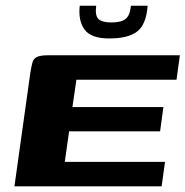

<svg xmlns="http://www.w3.org/2000/svg" viewBox="-20 -654 651 674"><path d="M30.7 0 86.5 -398.7Q90.3 -421.5 93.9 -434.8Q97.5 -448.1 109.8 -454.1Q122 -460 149.1 -460H611.4L599.7 -374.2H248.2L234.2 -278.1H553.6L542 -193H222.6L207.4 -85.8H559.3L547.4 0ZM363.2 -519Q299.3 -519 276.6 -550.6Q254 -582.3 260 -633.9H317.7Q313.1 -599.7 325.4 -587.4Q337.8 -575.2 371 -575.2Q404.8 -575.2 420.4 -587.1Q436 -599 439.7 -633.9H498.3Q493.4 -567.9 461.5 -543.4Q429.7 -519 363.2 -519Z"/></svg>

Font: Genos Thin
Style: Italic
Weight: 100
Italic angle: -8°
Designer: Robert E. Leuschke
Foundry: Robert E. Leuschke
Version: Version 1.010